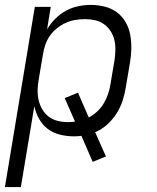

<svg xmlns="http://www.w3.org/2000/svg" viewBox="-21 -548 641 783"><path d="M-1 215 121 -520H186L171 -428Q184 -451 204 -471Q224 -491 247.5 -504Q271 -517 297.5 -522.5Q324 -528 349 -528Q378 -528 406 -521Q434 -514 455.5 -498Q477 -482 491 -458Q505 -434 510 -406.5Q515 -379 514.5 -350Q514 -321 509 -292L492 -192Q488 -165 479 -137.5Q470 -110 454.5 -85.5Q439 -61 416.5 -40.5Q394 -20 367 -9L411 90L357 112L311 6Q304 7 296 7.5Q288 8 280 8Q251 8 223 1Q195 -6 173.5 -22.5Q152 -39 138.5 -63Q125 -87 119 -115L64 215ZM256 -50Q264 -50 271 -50.5Q278 -51 285 -52L243 -148L297 -170L341 -69Q360 -79 375.5 -93.5Q391 -108 401.5 -125.5Q412 -143 419 -162.5Q426 -182 429 -202L446 -302Q449 -323 449.5 -344Q450 -365 445.5 -384.5Q441 -404 430 -421Q419 -438 403 -449.5Q387 -461 367 -465.5Q347 -470 326 -470Q306 -470 285.5 -466.5Q265 -463 246.5 -454.5Q228 -446 211 -432.5Q194 -419 182 -401.5Q170 -384 163.5 -364.5Q157 -345 154 -325L137 -225Q133 -204 132.5 -182Q132 -160 136.5 -140Q141 -120 151.5 -102Q162 -84 178 -72Q194 -60 214.5 -55Q235 -50 256 -50Z"/></svg>

Font: Iosevka Light Extended
Style: Italic
Weight: 300
Width: 7
Italic angle: -9°
Monospace: yes
Designer: Belleve Invis
Foundry: Belleve Invis
Version: Version 32.5.0; ttfautohint (v1.8.4)